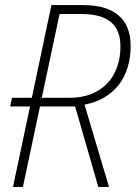

<svg xmlns="http://www.w3.org/2000/svg" viewBox="-20 -734 535 754"><path d="M31 0H70L137 -316H275L366 0H408L312 -323C431 -346 493 -433 493 -554C493 -661 427 -714 307 -714H182L105 -350H27L20 -316H98ZM255 -350H144L214 -679H299C402 -679 453 -639 453 -551C453 -431 378 -350 255 -350Z"/></svg>

Font: Noto Sans SemiCondensed ExtraLight
Style: Italic
Weight: 200
Width: 4
Italic angle: -12°
Designer: Monotype Design Team
Foundry: Monotype Imaging Inc.
Version: Version 2.013